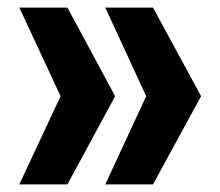

<svg xmlns="http://www.w3.org/2000/svg" viewBox="-20 -556 581 507"><path d="M384 -536 511 -302 384 -69H258L366 -302L258 -536ZM158 -536 284 -302 158 -69H31L140 -302L31 -536Z"/></svg>

Font: Mona Sans ExtraLight
Style: Bold
Weight: 700
Version: Version 2.000